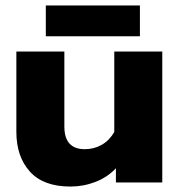

<svg xmlns="http://www.w3.org/2000/svg" viewBox="-20 -669 660 704"><path d="M148 -649H493V-536H148ZM40 -185V-480H216V-205Q216 -122 291 -122Q325 -122 353 -138Q381 -154 399 -185V-480H575V0H405V-52Q374 -19 330 -2Q286 15 238 15Q139 15 89.5 -40Q40 -95 40 -185Z"/></svg>

Font: Prompt
Style: Bold
Weight: 700
Designer: Katatrad Team
Foundry: CadsonDemak
Version: Version 1.000